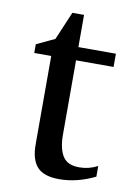

<svg xmlns="http://www.w3.org/2000/svg" viewBox="-74 -651 488 711"><g transform="rotate(10 170.0 -295.5)"><path d="M184.1 -152.8Q184.1 -101.1 201.7 -72.5Q219.2 -43.9 264.2 -43.9Q300.3 -43.9 333 -61V-21Q265.6 12.2 198.2 12.2Q141.1 12.2 116 -14.9Q90.8 -42 90.8 -100.1V-432.1H26.9V-464.8L95.2 -497.1L140.1 -603H184.1V-481.9H325.2V-432.1H184.1Z"/></g></svg>

Font: TAML ThiruValluvar
Style: Regular
Weight: 400
Version: Version 0.271; dev 7ad24fM